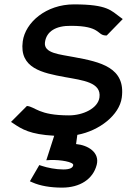

<svg xmlns="http://www.w3.org/2000/svg" viewBox="-20 -610 581 877"><path d="M103 -126 30.2 -53 41.2 -46C79.7 -20 117.5 4 227.6 10L191.5 122L208.6 121C256.9 119 316.4 130 314.5 144C312.8 157 298.8 164 268.8 164C234.8 164 195.9 156 172 148L159.5 144L116.5 218L127.8 223C163.7 239 210.6 247 263.6 247C344.6 247 404.7 209 421.7 143C436.4 86 381.8 53 327.5 48L333.2 6C434.8 -13 525.5 -85 536.2 -164C554.8 -302 438.2 -327 319.2 -349C252.9 -362 178.5 -366 185.4 -417C192.1 -467 235.6 -493 304.5 -492C439.5 -492 422.8 -450 461.6 -448H467.6L540.7 -523L529.8 -531C487.8 -561 472.8 -590 317.8 -590C190.8 -590 95.7 -508 83.9 -421C67.3 -298 173.4 -277 275.9 -258C358.8 -243 443.6 -234 434.3 -165C427.5 -115 359.2 -83 295.2 -83C155.2 -83 142.5 -122 103 -126Z"/></svg>

Font: Charger
Style: ExBdIt
Weight: 400
Designer: Jasper
Foundry: Cannot Into Space Fonts
Version: Version 0.99